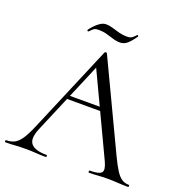

<svg xmlns="http://www.w3.org/2000/svg" viewBox="-141 -905 982 1028"><g transform="rotate(20 350.0 -391.0)"><path d="M213.2 -331 228.2 -351.8H434.2L441.2 -331ZM698.6 -12Q702.8 -12 702.8 -6Q702.8 0 698.6 0Q670.2 0 640.1 -2Q610 -4 582.4 -4Q550.8 -4 527.8 -2Q504.8 0 477 0Q473 0 473 -6Q473 -12 477 -12Q530 -12 542.9 -27.3Q555.8 -42.6 535.6 -86L314.2 -555L339.2 -585.8L145 -126.8Q119.6 -66 141.6 -39Q163.6 -12 229.2 -12Q234.2 -12 234.2 -6Q234.2 0 229.2 0Q199.2 0 174.2 -2Q149.2 -4 111.2 -4Q75.4 -4 53.5 -2Q31.6 0 0.8 0Q-3.2 0 -3.2 -6Q-3.2 -12 0.8 -12Q27.8 -12 47.7 -22.3Q67.6 -32.6 85.5 -59.5Q103.4 -86.4 124.4 -136L335 -633.8Q336.8 -636.8 342 -636.9Q347.2 -637 348.2 -633.8L583.8 -137Q607 -87.6 624.9 -60.1Q642.8 -32.6 660.3 -22.3Q677.8 -12 698.6 -12ZM417.8 -754.2Q437.2 -754.2 447.7 -762.2Q458.2 -770.2 467.2 -781.2Q469.2 -783.2 472.7 -779.8Q476.2 -776.4 474.2 -774.2Q447.2 -736.4 430.3 -724.1Q413.4 -711.8 395.2 -711.8Q373.2 -711.8 352.7 -718.2Q332.2 -724.6 311.1 -730.6Q290 -736.6 264.6 -736.6Q244.2 -736.6 234.9 -728.4Q225.6 -720.2 215.2 -709.6Q213.2 -708.6 209.7 -711.2Q206.2 -713.8 208.2 -716.6Q216.2 -728.4 229.6 -742.6Q243 -756.8 259.2 -767.6Q275.4 -778.4 292.8 -778.4Q310 -778.4 329.6 -772.4Q349.2 -766.4 371.4 -760.3Q393.6 -754.2 417.8 -754.2Z"/></g></svg>

Font: Cormorant Light
Style: Regular
Weight: 300
Designer: Christian Thalmann (Catharsis Fonts)
Foundry: Catharsis Fonts
Version: Version 4.000